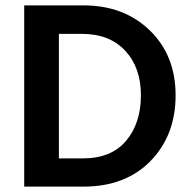

<svg xmlns="http://www.w3.org/2000/svg" viewBox="-20 -694 715 714"><path d="M286 -568H199V-105H288Q394 -105 449 -170.5Q504 -236 504 -339.5Q504 -443 445.5 -505.5Q387 -568 286 -568ZM290 0H70V-674H290Q441 -674 537 -581Q633 -488 633 -339.5Q633 -191 540 -95.5Q447 0 290 0Z"/></svg>

Font: Hind Mysuru SemiBold
Style: Regular
Weight: 600
Designer: Manushi Parikh, Hitesh Malaviya
Foundry: Indian Type Foundry
Version: Version 0.703;PS 1.0;hotconv 1.0.86;makeotf.lib2.5.63406